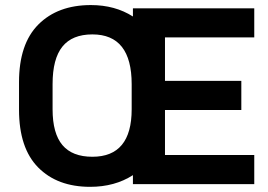

<svg xmlns="http://www.w3.org/2000/svg" viewBox="-20 -723 1054 754"><path d="M627.9 -576.2V-405.3H927.7V-291H627.9V-114.3H978.5V0H502V-35.2Q430.7 10.7 334 10.7Q205.1 10.7 129.9 -65.4Q54.7 -141.6 54.7 -292V-400.4Q54.7 -550.8 130.9 -627Q207 -703.1 336.9 -703.1Q431.6 -703.1 502 -658.2V-690.4H978.5V-576.2ZM497.1 -392.6Q497.1 -587.9 342.8 -587.9Q263.7 -587.9 225.1 -540Q186.5 -492.2 186.5 -392.6V-293.9Q186.5 -199.2 225.1 -153.3Q263.7 -107.4 342.8 -107.4Q497.1 -107.4 497.1 -293.9Z"/></svg>

Font: Altinn-DIN Exp
Style: DINExp-Bold
Weight: 700
Width: 7
Designer: Charles Nix
Foundry: Altinn
Version: Version 2.00